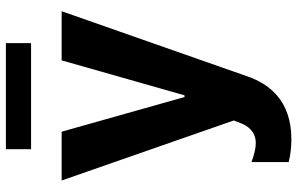

<svg xmlns="http://www.w3.org/2000/svg" viewBox="-192 -574 971 626"><g transform="rotate(-90 293.0 -261.5)"><path d="M464.8 -727.3H119V-645.2H464.8ZM151.6 203.5C281.2 203.5 333.8 126.8 356.9 58.9L568.9 -545.5H408.7L294.7 -144.9H289.1L176.1 -545.5H17L212.7 15.6L203.8 38.7C195.3 60.4 177.2 87.4 139.2 87.4C123.2 87.4 104.4 83.5 77.1 73.5V194.6C97.7 200.3 125 203.5 151.6 203.5Z"/></g></svg>

Font: TID UI
Style: Bold
Weight: 700
Designer: The TID Project Authors
Foundry: Bakken & Bæck
Version: Version 1.001;hotconv 1.0.109;makeotfexe 2.5.65596